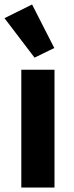

<svg xmlns="http://www.w3.org/2000/svg" viewBox="-26 -836 332 856"><path d="M0 0ZM69 0V-525H217V0ZM-6 -755 117 -816 216 -622 128 -579Z"/></svg>

Font: Aneliza ExtraBold
Style: Regular
Weight: 800
Designer: Mike Abbink, Paul van der Laan, Pieter van Rosmalen
Foundry: Bold Monday
Version: Version 3.001;September 8, 2019;FontCreator 11.5.0.2425 64-b